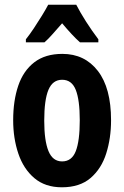

<svg xmlns="http://www.w3.org/2000/svg" viewBox="-20 -786 528 816"><path d="M452 -275Q452 -199 431.5 -134Q411 -69 365 -29.5Q319 10 243 10Q172 10 126 -29Q80 -68 58 -133Q36 -198 36 -275Q36 -358 57.5 -421.5Q79 -485 125.5 -521Q172 -557 245 -557Q340 -557 396 -484.5Q452 -412 452 -275ZM168 -273Q168 -188 186 -144Q204 -100 244 -100Q285 -100 302 -143.5Q319 -187 319 -275Q319 -361 302 -404Q285 -447 244 -447Q204 -447 186 -404.5Q168 -362 168 -273ZM304 -766Q321 -733 345.5 -694.5Q370 -656 398 -619V-606H320Q303 -621 284 -641.5Q265 -662 244 -687Q222 -662 203 -640.5Q184 -619 169 -606H90V-619Q106 -639 124 -666Q142 -693 158.5 -720Q175 -747 185 -766Z"/></svg>

Font: Noto Sans Armenian ExtraCondensed
Style: Bold
Weight: 700
Width: 2
Designer: Monotype Design Team
Foundry: Monotype Imaging Inc.
Version: Version 2.008; ttfautohint (v1.8.4.7-5d5b)